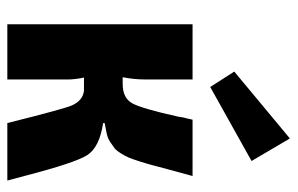

<svg xmlns="http://www.w3.org/2000/svg" viewBox="-160 -632 792 511"><g transform="rotate(90 235.5 -376.0)"><path d="M211 -540 170 -604 348 -752 408 -650ZM307 -259V-255Q372 -245 392.5 -212.5Q413 -180 448 -45Q456 -16 460 0H307Q269 -152 260 -172Q247 -201 221 -204Q218 -204 213 -204H186Q191 -179 191 -162V0H44V-493H191V-367Q191 -337 185 -307H203Q241 -307 255 -333.5Q269 -360 290 -455Q291 -463 292 -467.5Q293 -472 295 -479.5Q297 -487 298 -493H448Q441 -468 432.5 -436.5Q424 -405 420 -389.5Q416 -374 409.5 -353.5Q403 -333 399 -323.5Q395 -314 387.5 -302Q380 -290 373.5 -285Q367 -280 357 -273.5Q347 -267 335 -264.5Q323 -262 307 -259Z"/></g></svg>

Font: exo2condensed_b
Style: Bold
Weight: 700
Width: 3
Designer: Natanael Gama
Version: Version 1.001;PS 001.001;hotconv 1.0.70;makeotf.lib2.5.58329